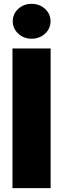

<svg xmlns="http://www.w3.org/2000/svg" viewBox="-20 -980 329 1000"><path d="M243.7 -727.5V0H44.9V-727.5ZM145 -778.3Q103.5 -778.3 75 -804.9Q46.4 -831.5 46.4 -869.1Q46.4 -907.7 75 -933.8Q103.5 -960 145 -960Q186 -960 214.6 -933.8Q243.2 -907.7 243.2 -869.1Q243.2 -831.1 214.6 -804.7Q186 -778.3 145 -778.3Z"/></svg>

Font: Inter 18pt Black
Style: Regular
Weight: 900
Designer: Rasmus Andersson
Foundry: rsms
Version: Version 4.001;git-66647c0bb